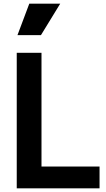

<svg xmlns="http://www.w3.org/2000/svg" viewBox="-20 -1035 583 1055"><path d="M205 -842 311 -1015H141L76 -842ZM527 0V-120H208V-745H72V0Z"/></svg>

Font: Plus Jakarta Sans
Style: Bold
Weight: 700
Designer: Gumpita Rahayu
Foundry: Tokotype
Version: Version 2.071;gftools[0.9.30]